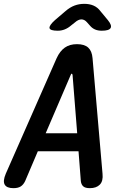

<svg xmlns="http://www.w3.org/2000/svg" viewBox="-51 -970 671 1000"><path d="M370 -27 358 -182H146L80 -27Q71 -8 57 1Q43 10 19 10Q-16 10 -26.5 -8.5Q-37 -27 -21 -65L244 -667Q261 -704 286.5 -722Q312 -740 350 -740Q389 -740 408.5 -722Q428 -704 431 -667L483 -65Q487 -27 469 -8.5Q451 10 417 10Q393 10 382.5 0.5Q372 -9 370 -27ZM351 -276 327 -579Q326 -586 322.5 -586Q319 -586 317 -579L187 -276ZM250 -810Q210 -810 207 -823.5Q204 -837 235 -865L290 -912Q313 -932 337 -941Q361 -950 388 -950Q415 -950 436 -941Q457 -932 472 -912L511 -865Q533 -838 525 -824Q517 -810 479 -810Q459 -810 444 -816.5Q429 -823 418 -836L402 -854Q389 -869 373 -869Q357 -869 339 -853L320 -838Q304 -824 286.5 -817Q269 -810 250 -810Z"/></svg>

Font: Maple Mono SemiBold
Style: Italic
Weight: 600
Italic angle: -10°
Monospace: yes
Designer: subframe7536
Version: Version 7.000